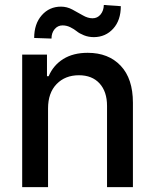

<svg xmlns="http://www.w3.org/2000/svg" viewBox="-20 -770 637 790"><path d="M177.7 -323.7V0H71.3V-545.4H173.3V-456.5H180.2Q199.7 -502 240.5 -527.3Q281.2 -552.7 340.8 -552.7Q426.3 -552.7 476.6 -499.5Q526.9 -446.3 526.9 -347.2V0H420.4V-334Q420.4 -393.1 389.6 -426.8Q358.9 -460.4 304.7 -460.4Q248 -460.4 212.9 -424.1Q177.7 -387.7 177.7 -323.7ZM191.9 -611.3 120.6 -613.8Q120.6 -671.9 151.9 -707.3Q183.1 -742.7 231 -742.7Q255.4 -742.7 277.8 -730.7Q300.3 -718.8 320.8 -706.8Q341.3 -694.8 360.8 -694.8Q380.9 -694.8 393.8 -710.4Q406.7 -726.1 407.2 -749.5L477.1 -744.6Q477.1 -686.5 445.8 -652.1Q414.6 -617.7 366.7 -617.2Q344.2 -617.2 325.4 -624.8Q306.6 -632.3 295.7 -641.4Q284.7 -650.4 269.3 -658Q253.9 -665.5 237.3 -665.5Q217.8 -665.5 204.8 -650.1Q191.9 -634.8 191.9 -611.3Z"/></svg>

Font: Karasuma Gothic
Style: Regular
Weight: 500
Designer: Rasmus Andersson / Ryoko Nishizuka
Foundry: Genbu
Version: Version 1.00